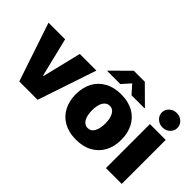

<svg xmlns="http://www.w3.org/2000/svg" viewBox="-87 -1227 1683 1683"><g transform="rotate(45 754.5 -385.5)"><path d="M416.2 0H188.9L5.7 -545.5H211.6L299.7 -184.7H305.4L393.5 -545.5H599.4Z M900.6 9.9Q854.4 9.9 815.7 0.4Q777 -9.2 745.7 -26.8Q714.5 -44.4 691.1 -69.1Q667.6 -93.8 651.6 -124.3Q617.9 -187.9 617.9 -271.3Q617.9 -315.3 627 -353Q636 -390.6 652.9 -421.3Q669.7 -452.1 693.9 -476Q718 -500 748.6 -517Q811.8 -552.6 900.6 -552.6Q947.1 -552.6 985.8 -543Q1024.5 -533.4 1055.6 -515.8Q1086.6 -498.2 1110.1 -473.5Q1133.5 -448.9 1149.5 -418.7Q1183.2 -355.1 1183.2 -271.3Q1183.2 -226.9 1174.2 -189.5Q1165.1 -152 1148.3 -121.3Q1131.4 -90.6 1107.1 -66.6Q1082.7 -42.6 1052.6 -25.6Q989.3 9.9 900.6 9.9ZM1132.1 -610.1H970.2L900.6 -688.2L831 -610.1H669V-614.3L832.4 -776.3H968.8L1132.1 -614.3ZM902 -134.9Q941.4 -134.9 962 -172.6Q983 -210.6 983 -272.7Q983 -334.5 962 -372.5Q941.1 -410.5 902 -410.5Q881 -410.5 865.2 -400.4Q849.4 -390.3 839 -372Q828.5 -353.7 823.3 -328.3Q818.2 -302.9 818.2 -272.7Q818.2 -242.9 823.3 -217.5Q828.5 -192.1 838.8 -173.8Q849.1 -155.5 864.9 -145.2Q880.7 -134.9 902 -134.9Z M1458.8 0H1262.8V-545.5H1458.8ZM1360.8 -602.3Q1321 -602.3 1292.6 -628.6Q1264.2 -654.8 1264.2 -691.8Q1264.2 -728.7 1292.6 -755Q1321 -781.2 1360.8 -781.2Q1401.6 -781.2 1429.7 -755Q1457.4 -728.7 1457.4 -691.8Q1457.4 -654.5 1429.7 -628.6Q1401.6 -602.3 1360.8 -602.3Z"/></g></svg>

Font: Linik Sans Black
Style: Regular
Weight: 900
Designer: Fonts by Rasmus Andersson / Changes by Cristiano Sobral with parts from Marc Monis
Foundry: rsms
Version: Version 3.020; ttfautohint (v1.6)